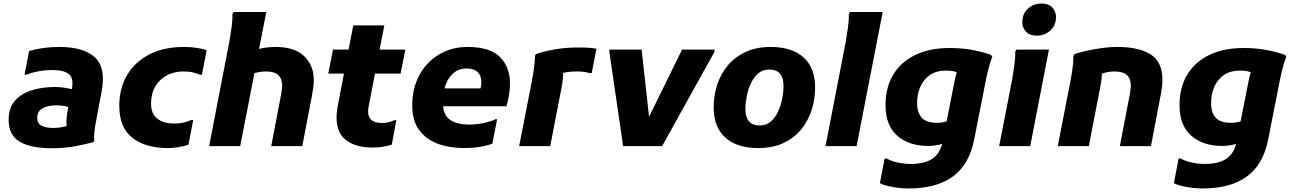

<svg xmlns="http://www.w3.org/2000/svg" viewBox="-20 -828 7324 1088"><path d="M274 12Q154 12 91.5 -25Q29 -62 29 -150Q29 -216 64 -256.5Q99 -297 158.5 -316Q218 -335 292 -335Q320 -335 345 -331Q370 -327 387 -323Q399 -384 371 -407.5Q343 -431 279 -431Q234 -431 195.5 -423.5Q157 -416 131 -405H119L145 -539Q183 -550 226 -556Q269 -562 315 -562Q456 -562 519 -502Q582 -442 555 -304L534 -194Q526 -154 519 -111.5Q512 -69 514 -30L507 -22Q452 -7 395 2.5Q338 12 274 12ZM191 -161Q191 -128 215.5 -115.5Q240 -103 281 -103Q299 -103 319.5 -105.5Q340 -108 358 -114Q355 -135 357.5 -159.5Q360 -184 364 -205L367 -221Q354 -226 338 -228.5Q322 -231 299 -231Q250 -231 220.5 -214Q191 -197 191 -161Z M656 -228Q656 -328 700.5 -403Q745 -478 827 -520Q909 -562 1023 -562Q1057 -562 1093 -557Q1129 -552 1151 -543L1124 -404H1113Q1098 -411 1076 -417Q1054 -423 1019 -423Q968 -423 926.5 -401.5Q885 -380 860.5 -339Q836 -298 836 -240Q836 -184 871 -156Q906 -128 968 -128Q999 -128 1022 -134Q1045 -140 1064 -148H1075L1048 -8Q1022 1 990.5 6Q959 11 931 11Q803 11 729.5 -47.5Q656 -106 656 -228Z M1341 0H1165L1280 -594Q1286 -628 1292 -671Q1298 -714 1297 -749L1304 -760H1489L1448 -551Q1470 -556 1493 -559Q1516 -562 1541 -562Q1650 -562 1704 -509.5Q1758 -457 1758 -376Q1758 -359 1756 -339.5Q1754 -320 1750 -298L1693 0H1517L1574 -298Q1576 -311 1577.5 -323Q1579 -335 1579 -343Q1579 -381 1557.5 -402Q1536 -423 1488 -423Q1458 -423 1422 -414Z M2091 8Q1997 8 1942 -33Q1887 -74 1887 -164Q1887 -193 1894 -228L1929 -411H1840L1867 -547H1955L1982 -684H2158L2131 -547H2277L2250 -411H2105L2069 -225Q2067 -217 2066.5 -208.5Q2066 -200 2066 -194Q2066 -166 2084.5 -148.5Q2103 -131 2144 -131Q2182 -131 2215 -147H2226L2200 -8Q2176 -1 2150 3.5Q2124 8 2091 8Z M2611 11Q2526 11 2459.5 -14Q2393 -39 2354.5 -92Q2316 -145 2316 -231Q2316 -328 2356.5 -402.5Q2397 -477 2468 -519.5Q2539 -562 2630 -562Q2756 -562 2813 -505Q2870 -448 2870 -356Q2870 -325 2864.5 -291Q2859 -257 2850 -226H2491Q2496 -170 2535 -146Q2574 -122 2639 -122Q2681 -122 2722 -131Q2763 -140 2787 -152H2797L2770 -14Q2738 -2 2697.5 4.5Q2657 11 2611 11ZM2623 -440Q2577 -440 2544.5 -409Q2512 -378 2499 -327H2703Q2705 -336 2706.5 -345Q2708 -354 2708 -363Q2708 -398 2687 -419Q2666 -440 2623 -440Z M2993 -364Q3000 -400 3005.5 -439Q3011 -478 3012 -514L3018 -522Q3062 -537 3122.5 -548Q3183 -559 3262 -559Q3278 -559 3305 -558Q3332 -557 3360 -552L3333 -414H3322Q3289 -423 3251 -423Q3203 -423 3172 -415Q3171 -397 3169 -377Q3167 -357 3163 -336L3098 0H2922Z M3433 -535V-547H3616L3658 -166L3845 -547H4029V-535L3732 0H3511Z M4024 -219Q4024 -286 4044 -347.5Q4064 -409 4104 -457Q4144 -505 4205 -533.5Q4266 -562 4347 -562Q4468 -562 4533.5 -502.5Q4599 -443 4599 -332Q4599 -265 4579 -203.5Q4559 -142 4519 -93.5Q4479 -45 4418.5 -17Q4358 11 4277 11Q4156 11 4090 -48.5Q4024 -108 4024 -219ZM4204 -211Q4204 -117 4285 -117Q4322 -117 4347.5 -139Q4373 -161 4389 -195.5Q4405 -230 4412.5 -268.5Q4420 -307 4420 -340Q4420 -434 4339 -434Q4302 -434 4276.5 -412Q4251 -390 4235 -355.5Q4219 -321 4211.5 -282.5Q4204 -244 4204 -211Z M4658 0 4773 -594Q4779 -628 4785 -671Q4791 -714 4790 -749L4797 -760H4982L4834 0Z M5129 240Q5103 240 5072 236.5Q5041 233 5013 226.5Q4985 220 4966 210L4993 70H5004Q5030 85 5067.5 93Q5105 101 5140 101Q5216 101 5259.5 74Q5303 47 5319 -13Q5303 -7 5280.5 -4Q5258 -1 5239 -1Q5131 -1 5064.5 -59Q4998 -117 4998 -232Q4998 -333 5042 -405.5Q5086 -478 5167.5 -517Q5249 -556 5361 -556Q5428 -556 5486.5 -545.5Q5545 -535 5596 -517L5603 -506Q5592 -480 5582 -440.5Q5572 -401 5566 -371L5500 -36Q5472 105 5379 172.5Q5286 240 5129 240ZM5177 -243Q5177 -189 5203.5 -160.5Q5230 -132 5290 -132Q5307 -132 5320.5 -134.5Q5334 -137 5344 -140L5386 -352Q5390 -372 5393.5 -388.5Q5397 -405 5402 -418Q5388 -424 5374 -426Q5360 -428 5339 -428Q5287 -428 5251 -404Q5215 -380 5196 -338Q5177 -296 5177 -243Z M5856 -626Q5815 -626 5794 -648.5Q5773 -671 5773 -702Q5773 -750 5805 -779Q5837 -808 5881 -808Q5922 -808 5943 -785.5Q5964 -763 5964 -732Q5964 -684 5931.5 -655Q5899 -626 5856 -626ZM5642 0 5716 -380Q5722 -415 5728 -458Q5734 -501 5733 -536L5740 -547H5924L5818 0Z M5974 0 6045 -364Q6052 -400 6057.5 -439Q6063 -478 6063 -514L6070 -522Q6100 -532 6141 -541Q6182 -550 6226 -556Q6270 -562 6310 -562Q6433 -562 6500 -520Q6567 -478 6567 -376Q6567 -359 6565 -339.5Q6563 -320 6559 -298L6502 0H6326L6383 -298Q6385 -311 6386.5 -323Q6388 -335 6388 -343Q6388 -381 6366.5 -402Q6345 -423 6294 -423Q6275 -423 6257 -419.5Q6239 -416 6224 -411Q6224 -394 6221.5 -375Q6219 -356 6215 -336L6150 0Z M6795 240Q6769 240 6738 236.5Q6707 233 6679 226.5Q6651 220 6632 210L6659 70H6670Q6696 85 6733.5 93Q6771 101 6806 101Q6882 101 6925.5 74Q6969 47 6985 -13Q6969 -7 6946.5 -4Q6924 -1 6905 -1Q6797 -1 6730.5 -59Q6664 -117 6664 -232Q6664 -333 6708 -405.5Q6752 -478 6833.5 -517Q6915 -556 7027 -556Q7094 -556 7152.5 -545.5Q7211 -535 7262 -517L7269 -506Q7258 -480 7248 -440.5Q7238 -401 7232 -371L7166 -36Q7138 105 7045 172.5Q6952 240 6795 240ZM6843 -243Q6843 -189 6869.5 -160.5Q6896 -132 6956 -132Q6973 -132 6986.5 -134.5Q7000 -137 7010 -140L7052 -352Q7056 -372 7059.5 -388.5Q7063 -405 7068 -418Q7054 -424 7040 -426Q7026 -428 7005 -428Q6953 -428 6917 -404Q6881 -380 6862 -338Q6843 -296 6843 -243Z"/></svg>

Font: Kufam
Style: Bold Italic
Weight: 700
Italic angle: -11°
Designer: Artur Schmal
Foundry: Original Type
Version: Version 1.301; ttfautohint (v1.8.3)